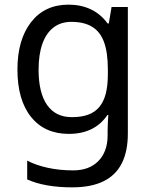

<svg xmlns="http://www.w3.org/2000/svg" viewBox="-20 -566 655 826"><path d="M275 -546Q328 -546 370.5 -526Q413 -506 443 -465H448L460 -536H530V9Q530 85 504 136.5Q478 188 425 214Q372 240 290 240Q232 240 183.5 231.5Q135 223 97 206V125Q135 145 186 156Q237 167 295 167Q364 167 403.5 126.5Q443 86 443 16V-5Q443 -17 444 -39.5Q445 -62 446 -71H442Q414 -30 372.5 -10Q331 10 276 10Q172 10 113.5 -63Q55 -136 55 -267Q55 -395 113.5 -470.5Q172 -546 275 -546ZM287 -472Q242 -472 210.5 -448Q179 -424 162.5 -378Q146 -332 146 -266Q146 -167 182.5 -114.5Q219 -62 289 -62Q330 -62 359 -72.5Q388 -83 407 -105.5Q426 -128 435 -163Q444 -198 444 -246V-267Q444 -340 427.5 -385Q411 -430 376 -451Q341 -472 287 -472Z"/></svg>

Font: lgurmukhi25
Style: Book
Weight: 400
Designer: Jelle Bosma - Monotype Design Team
Foundry: Monotype Imaging Inc.
Version: Version 2.003